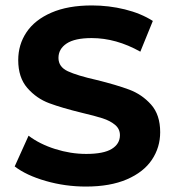

<svg xmlns="http://www.w3.org/2000/svg" viewBox="-20 -675 640 706"><path d="M34 -63 85 -176Q126 -145 183 -127Q240 -109 297 -109Q361 -109 391 -127.5Q421 -146 421 -178Q421 -201 403 -216Q385 -231 357 -240Q329 -249 282 -260Q208 -278 161 -295.5Q114 -313 80.5 -351.5Q47 -390 47 -454Q47 -511 77.5 -556.5Q108 -602 169 -628.5Q230 -655 318 -655Q380 -655 439 -640.5Q498 -626 542 -598L496 -485Q407 -535 317 -535Q255 -535 225 -515Q195 -495 195 -462Q195 -429 229.5 -413Q264 -397 335 -381Q408 -363 455 -345.5Q502 -328 535.5 -290.5Q569 -253 569 -189Q569 -133 538.5 -87.5Q508 -42 446.5 -15.5Q385 11 296 11Q220 11 148.5 -9.5Q77 -30 34 -63Z"/></svg>

Font: Montserrat Ace
Style: Bold
Weight: 700
Designer: Julieta Ulanovsky
Foundry: Julieta Ulanovsky
Version: Version 1